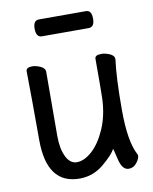

<svg xmlns="http://www.w3.org/2000/svg" viewBox="-81 -746 662 831"><g transform="rotate(-10 250.0 -330.5)"><path d="M202.1 23.9Q58.1 23.9 58.1 -170.9Q58.1 -356 56.2 -474.1Q57.1 -490.2 83 -490.2Q100.1 -490.2 119.6 -481.2Q139.2 -472.2 139.2 -456.1Q138.2 -339.8 138.2 -174.8Q138.2 -118.2 155.5 -83Q172.9 -47.9 202.1 -47.9Q234.9 -47.9 269.5 -78.9Q304.2 -109.9 329.6 -168Q355 -226.1 357.9 -300.8Q358.9 -317.9 358.9 -475.1Q358.9 -491.2 387.2 -491.2Q404.8 -491.2 424.3 -482.7Q443.8 -474.1 443.8 -458Q433.1 -381.8 433.1 -236.8Q433.1 -98.1 465.8 -37.1Q467.8 -35.2 467.8 -28.8Q467.8 -17.1 453.9 1Q439.9 19 418.9 19Q390.1 19 378.7 -29.5Q367.2 -78.1 366.2 -78.1Q356 -55.2 309.1 -15.6Q262.2 23.9 202.1 23.9ZM147.9 -610.8Q122.1 -610.8 122.1 -648.9Q122.1 -685.1 147.9 -685.1H354Q378.9 -685.1 378.9 -647.9Q378.9 -610.8 353 -610.8Z"/></g></svg>

Font: LXGW WenKai Mono GB Screen
Style: Regular
Weight: 400
Monospace: yes
Designer: LXGW / Fontworks Inc.
Foundry: LXGW / Fontworks Inc.
Version: Version 1.510;January 18,2025